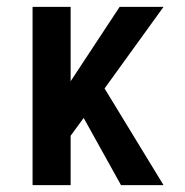

<svg xmlns="http://www.w3.org/2000/svg" viewBox="-20 -540 540 560"><path d="M75 0V-520H186V-303L329 -520H457L285 -282L457 0H333L224 -196L186 -144V0Z"/></svg>

Font: Iosevka Fixed
Style: Bold
Weight: 700
Monospace: yes
Designer: Belleve Invis
Foundry: Belleve Invis
Version: Version 32.3.0